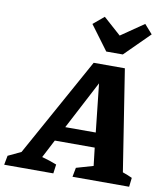

<svg xmlns="http://www.w3.org/2000/svg" viewBox="-160 -1003 946 1085"><g transform="rotate(10 313.5 -461.0)"><path d="M606 -74Q620 -69 634.5 -63.5Q649 -58 661 -52L655 0H330L340 -53L437 -81L425 -184H196L142 -80Q164 -74 185.5 -67Q207 -60 227 -52L220 0H-62L-52 -53L22 -88L336 -655H515ZM241 -269H416L386 -546ZM395 -730 291 -870 353 -922 454 -832 585 -922 631 -870 490 -730Z"/></g></svg>

Font: Piazzolla SC
Style: Bold Italic
Weight: 700
Italic angle: -11.3°
Designer: Juan Pablo del Peral
Foundry: Huerta Tipografica
Version: Version 1.330